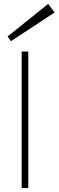

<svg xmlns="http://www.w3.org/2000/svg" viewBox="-20 -964 300 984"><path d="M91 0V-700H125V0ZM36 -753 19 -777 227 -944 260 -900Z"/></svg>

Font: Zen Kaku Gothic New Light
Style: Regular
Weight: 300
Designer: Yoshimichi Ohira
Foundry: Positype
Version: Version 1.002